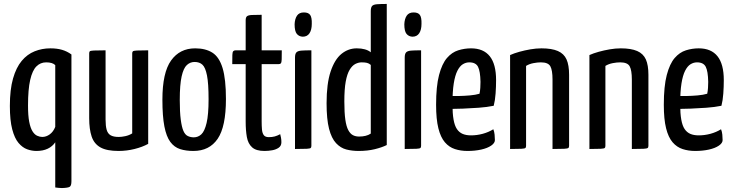

<svg xmlns="http://www.w3.org/2000/svg" viewBox="-20 -755 3714 973"><path d="M294 198Q285 198 276.5 197Q268 196 260 195V-34Q246 -13 222 -1.5Q198 10 165 10Q141 10 117.5 1.5Q94 -7 74 -30.5Q54 -54 42 -99.5Q30 -145 30 -218Q30 -301 46 -357Q62 -413 90 -446.5Q118 -480 155.5 -495Q193 -510 235 -510Q269 -510 294.5 -502.5Q320 -495 342 -479V163Q342 186 333.5 191.5Q325 197 294 198ZM194 -61Q214 -61 232 -74Q250 -87 260 -112V-425Q253 -432 241.5 -435.5Q230 -439 214 -439Q185 -439 164.5 -418.5Q144 -398 133 -350Q122 -302 122 -220Q122 -169 128 -138Q134 -107 144.5 -90Q155 -73 168.5 -67Q182 -61 194 -61Z M581 10Q521 10 489 -8Q457 -26 444.5 -63Q432 -100 432 -156V-484Q432 -492 435 -495Q438 -498 455.5 -499Q473 -500 515 -500V-149Q515 -117 520.5 -97.5Q526 -78 540.5 -69.5Q555 -61 582 -61Q596 -61 615 -65Q634 -69 650 -79V-484Q650 -492 653.5 -495Q657 -498 673.5 -499Q690 -500 731 -500V-26Q702 -10 662 0Q622 10 581 10Z M960 10Q922 10 892.5 0.5Q863 -9 843 -36Q823 -63 813 -114.5Q803 -166 803 -250Q803 -387 847 -448.5Q891 -510 969 -510Q1022 -510 1056.5 -488Q1091 -466 1108 -410Q1125 -354 1125 -253Q1125 -113 1083 -51.5Q1041 10 960 10ZM962 -59Q984 -59 1000.5 -74.5Q1017 -90 1027 -132Q1037 -174 1037 -252Q1037 -332 1029 -372.5Q1021 -413 1006 -427Q991 -441 966 -441Q944 -441 927 -425.5Q910 -410 900.5 -368Q891 -326 891 -248Q891 -187 896 -149Q901 -111 909.5 -91.5Q918 -72 932 -65.5Q946 -59 962 -59Z M1320 10Q1278 10 1257.5 -8.5Q1237 -27 1231 -60.5Q1225 -94 1225 -139V-430H1157Q1157 -462 1157.5 -476.5Q1158 -491 1162 -495.5Q1166 -500 1174 -500H1225V-652Q1225 -667 1231.5 -672.5Q1238 -678 1255.5 -679Q1273 -680 1306 -680V-500H1408Q1408 -469 1407.5 -454Q1407 -439 1403.5 -434.5Q1400 -430 1392 -430H1306V-139Q1306 -118 1307.5 -99.5Q1309 -81 1316.5 -70.5Q1324 -60 1342 -60Q1359 -60 1372 -63.5Q1385 -67 1400 -75Q1402 -67 1404 -57Q1406 -47 1406 -34Q1406 -16 1392.5 -6.5Q1379 3 1359.5 6.5Q1340 10 1320 10Z M1475 0V-463Q1475 -482 1482 -489.5Q1489 -497 1507 -498.5Q1525 -500 1558 -500V-16Q1558 -8 1554.5 -5Q1551 -2 1534 -1Q1517 0 1475 0ZM1514 -569Q1495 -570 1484 -583.5Q1473 -597 1473 -632Q1474 -659 1485 -675.5Q1496 -692 1520 -692Q1543 -692 1552 -679Q1561 -666 1560 -634Q1560 -604 1548.5 -586.5Q1537 -569 1514 -569Z M1797 10Q1764 10 1735 2.5Q1706 -5 1683 -29.5Q1660 -54 1647.5 -102.5Q1635 -151 1635 -232Q1635 -331 1655.5 -392.5Q1676 -454 1710.5 -482Q1745 -510 1788 -510Q1811 -510 1829 -505Q1847 -500 1859 -490V-698Q1859 -717 1865.5 -724.5Q1872 -732 1890 -733.5Q1908 -735 1940 -735V-20Q1916 -8 1879.5 1Q1843 10 1797 10ZM1800 -63Q1817 -63 1832 -66.5Q1847 -70 1859 -78V-426Q1850 -434 1839.5 -436.5Q1829 -439 1813 -439Q1797 -439 1781 -431Q1765 -423 1752 -401.5Q1739 -380 1732 -341.5Q1725 -303 1725 -241Q1725 -184 1730 -149Q1735 -114 1745 -95.5Q1755 -77 1768.5 -70Q1782 -63 1800 -63Z M2031 0V-463Q2031 -482 2038 -489.5Q2045 -497 2063 -498.5Q2081 -500 2114 -500V-16Q2114 -8 2110.5 -5Q2107 -2 2090 -1Q2073 0 2031 0ZM2070 -569Q2051 -570 2040 -583.5Q2029 -597 2029 -632Q2030 -659 2041 -675.5Q2052 -692 2076 -692Q2099 -692 2108 -679Q2117 -666 2116 -634Q2116 -604 2104.5 -586.5Q2093 -569 2070 -569Z M2349 10Q2315 10 2285.5 0.5Q2256 -9 2234.5 -34Q2213 -59 2201.5 -105Q2190 -151 2190 -224Q2190 -318 2205 -375Q2220 -432 2245 -461Q2270 -490 2302 -500Q2334 -510 2367 -510Q2430 -510 2462 -470Q2494 -430 2494 -349Q2494 -316 2491.5 -281Q2489 -246 2482 -219Q2448 -212 2406 -209Q2364 -206 2326 -204.5Q2288 -203 2263.5 -203Q2239 -203 2239 -203L2240 -269Q2240 -269 2259 -268.5Q2278 -268 2305.5 -268.5Q2333 -269 2361.5 -271.5Q2390 -274 2410 -280Q2413 -294 2414 -310Q2415 -326 2415 -340Q2414 -394 2402.5 -416.5Q2391 -439 2358 -439Q2341 -439 2325.5 -429.5Q2310 -420 2298 -396.5Q2286 -373 2279.5 -332Q2273 -291 2273 -227Q2273 -180 2278.5 -149Q2284 -118 2295.5 -101Q2307 -84 2324.5 -76.5Q2342 -69 2367 -69Q2397 -69 2426.5 -77Q2456 -85 2480 -100Q2485 -88 2486.5 -72.5Q2488 -57 2488 -45Q2488 -30 2469 -17Q2450 -4 2418.5 3Q2387 10 2349 10Z M2565 0V-476Q2585 -485 2612 -492.5Q2639 -500 2668 -505Q2697 -510 2724 -510Q2776 -510 2807 -496.5Q2838 -483 2851 -454Q2864 -425 2864 -376V-16Q2864 -8 2860 -5Q2856 -2 2839 -1Q2822 0 2780 0V-352Q2780 -399 2769 -419Q2758 -439 2721 -439Q2704 -439 2683 -435Q2662 -431 2646 -421V-16Q2646 -8 2642.5 -5Q2639 -2 2622 -1Q2605 0 2565 0Z M2967 0V-476Q2987 -485 3014 -492.5Q3041 -500 3070 -505Q3099 -510 3126 -510Q3178 -510 3209 -496.5Q3240 -483 3253 -454Q3266 -425 3266 -376V-16Q3266 -8 3262 -5Q3258 -2 3241 -1Q3224 0 3182 0V-352Q3182 -399 3171 -419Q3160 -439 3123 -439Q3106 -439 3085 -435Q3064 -431 3048 -421V-16Q3048 -8 3044.5 -5Q3041 -2 3024 -1Q3007 0 2967 0Z M3503 10Q3469 10 3439.5 0.5Q3410 -9 3388.5 -34Q3367 -59 3355.5 -105Q3344 -151 3344 -224Q3344 -318 3359 -375Q3374 -432 3399 -461Q3424 -490 3456 -500Q3488 -510 3521 -510Q3584 -510 3616 -470Q3648 -430 3648 -349Q3648 -316 3645.5 -281Q3643 -246 3636 -219Q3602 -212 3560 -209Q3518 -206 3480 -204.5Q3442 -203 3417.5 -203Q3393 -203 3393 -203L3394 -269Q3394 -269 3413 -268.5Q3432 -268 3459.5 -268.5Q3487 -269 3515.5 -271.5Q3544 -274 3564 -280Q3567 -294 3568 -310Q3569 -326 3569 -340Q3568 -394 3556.5 -416.5Q3545 -439 3512 -439Q3495 -439 3479.5 -429.5Q3464 -420 3452 -396.5Q3440 -373 3433.5 -332Q3427 -291 3427 -227Q3427 -180 3432.5 -149Q3438 -118 3449.5 -101Q3461 -84 3478.5 -76.5Q3496 -69 3521 -69Q3551 -69 3580.5 -77Q3610 -85 3634 -100Q3639 -88 3640.5 -72.5Q3642 -57 3642 -45Q3642 -30 3623 -17Q3604 -4 3572.5 3Q3541 10 3503 10Z"/></svg>

Font: Yanone Kaffeesatz
Style: Regular
Weight: 400
Designer: Yanone (Cyrillic: Daniel Pouzeot, Huerta Tipografica, and Cyreal)
Foundry: Yanone
Version: Version 2.003